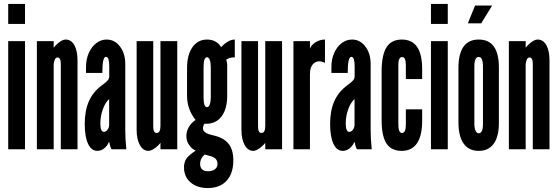

<svg xmlns="http://www.w3.org/2000/svg" viewBox="-20 -755 2832 971"><path d="M21.5 -634H106.5V-735H21.5ZM21.5 0H106.5V-547H21.5Z M166.5 0H251.5V-431Q256 -464.5 270.5 -464.5Q287.5 -464.5 287.5 -432.5V0H372V-448Q372 -498.5 356 -526.8Q340 -555 312 -555Q299 -555 282.2 -543.2Q265.5 -531.5 251.5 -513.5V-547H166.5Z M472.5 8Q490.5 8 506.2 -4Q522 -16 530.5 -36H533Q533.5 -29.5 537.2 -17Q541 -4.5 544 0H619Q616 -31 614.8 -51.5Q613.5 -72 613.5 -95V-431Q613.5 -484.5 586.8 -519.8Q560 -555 519.5 -555Q490.5 -555 466.8 -536.8Q443 -518.5 429 -487Q415 -455.5 415 -416.5V-386H497.5Q497.5 -467.5 515.5 -467.5Q525.5 -467.5 529 -453.5Q532.5 -439.5 532.5 -420.5V-370Q532.5 -358 525.2 -349Q518 -340 495 -323.5Q450 -290 429.2 -242.2Q408.5 -194.5 408.5 -127.5Q408.5 -64 425.2 -28Q442 8 472.5 8ZM505.5 -88Q487.5 -88 487.5 -131Q487.5 -167.5 500 -202.2Q512.5 -237 532 -254V-124Q532 -110 523.8 -99Q515.5 -88 505.5 -88Z M731 8Q743 8 760.5 -3.8Q778 -15.5 791.5 -32.5V0H876.5V-547H791.5V-118.5Q791.5 -82.5 772.5 -82.5Q755 -82.5 755 -114.5V-547H671V-99Q671 -50.5 687.5 -21.2Q704 8 731 8Z M1031 196Q1092 196 1126 159Q1160 122 1160 56Q1160 1.5 1135 -29Q1110 -59.5 1056 -71Q1006.5 -82 1006.5 -105Q1006.5 -120 1014.5 -129.5Q1016 -129.5 1019.2 -129.2Q1022.5 -129 1022.5 -129Q1073 -129 1101 -167Q1129 -205 1129 -270.5V-426.5Q1129 -440.5 1124 -453Q1138.5 -465 1167.5 -465V-555Q1134 -555 1098.5 -516.5Q1074.5 -555 1027 -555Q980.5 -555 953.2 -516.2Q926 -477.5 926 -411.5V-269.5Q926 -202.5 969 -148.5Q922.5 -115.5 922.5 -66Q922.5 -43 935.2 -23.5Q948 -4 969.5 7Q936 28.5 923.2 46.8Q910.5 65 910.5 91Q910.5 138.5 943.5 167.2Q976.5 196 1031 196ZM1027 -213Q1009.5 -213 1009.5 -262V-415.5Q1009.5 -465.5 1027 -465.5Q1035.5 -465.5 1040.8 -452.2Q1046 -439 1046 -415.5V-262Q1046 -240.5 1040.8 -226.8Q1035.5 -213 1027 -213ZM1032.5 111Q992 111 992 73Q992 46.5 1015 26.5L1046.5 35Q1080 44.5 1080 74Q1080 91 1066.8 101Q1053.5 111 1032.5 111Z M1261 8Q1273 8 1290.5 -3.8Q1308 -15.5 1321.5 -32.5V0H1406.5V-547H1321.5V-118.5Q1321.5 -82.5 1302.5 -82.5Q1285 -82.5 1285 -114.5V-547H1201V-99Q1201 -50.5 1217.5 -21.2Q1234 8 1261 8Z M1464 0H1547.5V-380Q1547.5 -420 1569.5 -436.5Q1591.5 -453 1623.5 -437V-555Q1598.5 -555 1577.2 -542.2Q1556 -529.5 1547.5 -509V-547H1464Z M1713.5 8Q1731.5 8 1747.2 -4Q1763 -16 1771.5 -36H1774Q1774.5 -29.5 1778.2 -17Q1782 -4.5 1785 0H1860Q1857 -31 1855.8 -51.5Q1854.5 -72 1854.5 -95V-431Q1854.5 -484.5 1827.8 -519.8Q1801 -555 1760.5 -555Q1731.5 -555 1707.8 -536.8Q1684 -518.5 1670 -487Q1656 -455.5 1656 -416.5V-386H1738.5Q1738.5 -467.5 1756.5 -467.5Q1766.5 -467.5 1770 -453.5Q1773.5 -439.5 1773.5 -420.5V-370Q1773.5 -358 1766.2 -349Q1759 -340 1736 -323.5Q1691 -290 1670.2 -242.2Q1649.5 -194.5 1649.5 -127.5Q1649.5 -64 1666.2 -28Q1683 8 1713.5 8ZM1746.5 -88Q1728.5 -88 1728.5 -131Q1728.5 -167.5 1741 -202.2Q1753.5 -237 1773 -254V-124Q1773 -110 1764.8 -99Q1756.5 -88 1746.5 -88Z M2011 8Q2113.5 8 2115 -141.5V-202H2032.5V-126Q2032.5 -82.5 2013 -82.5Q1994.5 -82.5 1994.5 -126V-425.5Q1994.5 -466.5 2013.5 -466.5Q2032.5 -466.5 2032.5 -425.5V-355H2115V-405.5Q2115 -555 2012.5 -555Q1960.5 -555 1935.8 -517.5Q1911 -480 1910 -400.5V-146.5Q1910 -67 1934.5 -29.5Q1959 8 2011 8Z M2159.5 -634H2244.5V-735H2159.5ZM2159.5 0H2244.5V-547H2159.5Z M2401 8Q2450.5 8 2476.8 -28Q2503 -64 2503 -133V-414Q2503 -555 2401 -555Q2298.5 -555 2298.5 -411V-136Q2298.5 -65.5 2324.8 -28.8Q2351 8 2401 8ZM2401 -81Q2391 -81 2385 -94Q2379 -107 2379 -128.5V-418.5Q2379 -467 2401 -467Q2422.5 -467 2422.5 -418.5V-128.5Q2422.5 -81 2401 -81ZM2346 -637H2413.5L2469 -727H2382.5Z M2553.5 0H2638.5V-431Q2643 -464.5 2657.5 -464.5Q2674.5 -464.5 2674.5 -432.5V0H2759V-448Q2759 -498.5 2743 -526.8Q2727 -555 2699 -555Q2686 -555 2669.2 -543.2Q2652.5 -531.5 2638.5 -513.5V-547H2553.5Z"/></svg>

Font: League Gothic SemiCondensed
Style: Regular
Weight: 400
Width: 4
Designer: The League of Moveable Type
Version: Version 1.600; ttfautohint (v1.8.3)